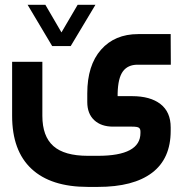

<svg xmlns="http://www.w3.org/2000/svg" viewBox="-20 -542 744 781"><path d="M190.9 -356.9 96.7 -515.1 92.3 -522.5H101.1H161.6H164.6L166 -520L230 -410.2L294.4 -520L295.9 -522.5H298.8H359.4H368.2L363.8 -515.1L269 -356.9L267.6 -354.5H264.6H195.3H192.4ZM335 -162.1Q335 -276.4 390.9 -339.8Q446.8 -403.3 542 -403.3H654.8H674.3V-383.8L674.8 -298.3V-278.8H655.3H539.6Q500 -278.8 480 -251.7Q460 -224.6 458.5 -162.1V-150.9H517.1Q591.3 -150.9 632.8 -118.7Q674.3 -86.4 674.3 -23.9V-9.8Q674.3 103.5 598.4 160.9Q522.5 218.3 378.4 218.3H337.4Q187 218.3 108.2 144.8Q29.3 71.3 29.3 -70.8V-271V-290.5H48.8H132.8H152.3V-271V-70.8Q152.3 12.2 197 52Q241.7 91.8 337.4 91.8H378.4Q551.3 91.8 551.3 -1V-6.8Q551.3 -17.6 545.2 -22.2Q539.1 -26.9 517.1 -26.9H439.9Q391.6 -26.9 363.3 -53.2Q335 -79.6 335 -127Z"/></svg>

Font: Shabnam FD
Style: Bold-FD
Weight: 700
Foundry: DejaVu fonts team - Redesigned by Saber Rastikerdar - Based on Vazir font
Version: Version 5.0.1